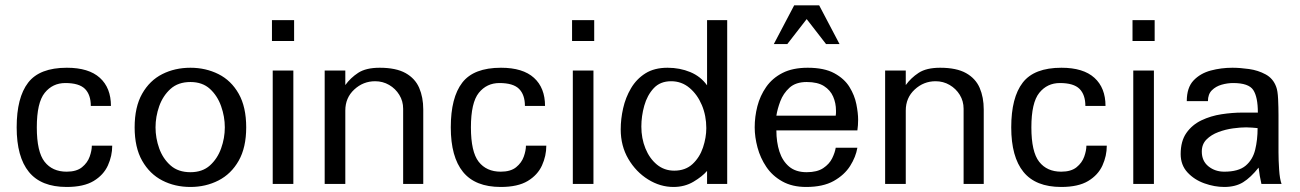

<svg xmlns="http://www.w3.org/2000/svg" viewBox="-20 -705 4984 736"><path d="M235.4 11.7Q137.7 11.7 90.8 -45.9Q43.9 -103.5 43.9 -216.8Q43.9 -331.1 87.9 -388.2Q131.8 -445.3 236.3 -445.3Q320.3 -445.3 362.8 -406.7Q405.3 -368.2 405.3 -298.8Q386.7 -298.8 367.2 -298.8Q347.7 -298.8 328.1 -298.8Q328.1 -341.8 305.7 -364.3Q283.2 -386.7 230.5 -386.7Q181.6 -386.7 151.4 -349.1Q121.1 -311.5 121.1 -216.8Q121.1 -123 150.9 -85Q180.7 -46.9 235.4 -46.9Q273.4 -46.9 294.4 -64Q315.4 -81.1 323.7 -104.5Q332 -127.9 332 -146.5Q351.6 -146.5 371.1 -146.5Q390.6 -146.5 410.2 -146.5Q410.2 -107.4 393.6 -70.8Q377 -34.2 338.9 -11.2Q300.8 11.7 235.4 11.7Z M841.8 -216.8Q841.8 -175.8 827.6 -136.2Q813.5 -96.7 784.7 -70.8Q755.9 -44.9 710 -44.9Q663.1 -44.9 633.8 -70.8Q604.5 -96.7 590.3 -136.2Q576.2 -175.8 576.2 -216.8Q576.2 -257.8 590.3 -297.9Q604.5 -337.9 633.8 -364.3Q663.1 -390.6 710 -390.6Q755.9 -390.6 784.7 -364.3Q813.5 -337.9 827.6 -297.9Q841.8 -257.8 841.8 -216.8ZM923.8 -216.8Q923.8 -294.9 895 -345.7Q866.2 -396.5 817.4 -420.9Q768.6 -445.3 710 -445.3Q650.4 -445.3 602.1 -420.9Q553.7 -396.5 524.9 -345.7Q496.1 -294.9 496.1 -216.8Q496.1 -139.6 524.9 -88.9Q553.7 -38.1 602.1 -13.2Q650.4 11.7 710 11.7Q768.6 11.7 817.4 -13.2Q866.2 -38.1 895 -88.9Q923.8 -139.6 923.8 -216.8Z M1104.5 0V-434.6H1025.4V0ZM1107.4 -547.9V-627.9H1022.5V-547.9Z M1602.5 0V-285.2Q1602.5 -332 1586.9 -368.2Q1571.3 -404.3 1534.7 -424.8Q1498 -445.3 1435.5 -445.3Q1382.8 -445.3 1353 -425.8Q1323.2 -406.2 1303.7 -378.9V-434.6H1224.6V0H1303.7V-281.2Q1303.7 -330.1 1337.9 -361.8Q1372.1 -393.6 1418 -393.6Q1447.3 -393.6 1471.7 -379.4Q1496.1 -365.2 1510.7 -341.3Q1525.4 -317.4 1525.4 -288.1V0Z M1899.4 11.7Q1801.8 11.7 1754.9 -45.9Q1708 -103.5 1708 -216.8Q1708 -331.1 1752 -388.2Q1795.9 -445.3 1900.4 -445.3Q1984.4 -445.3 2026.9 -406.7Q2069.3 -368.2 2069.3 -298.8Q2050.8 -298.8 2031.2 -298.8Q2011.7 -298.8 1992.2 -298.8Q1992.2 -341.8 1969.7 -364.3Q1947.3 -386.7 1894.5 -386.7Q1845.7 -386.7 1815.4 -349.1Q1785.2 -311.5 1785.2 -216.8Q1785.2 -123 1814.9 -85Q1844.7 -46.9 1899.4 -46.9Q1937.5 -46.9 1958.5 -64Q1979.5 -81.1 1987.8 -104.5Q1996.1 -127.9 1996.1 -146.5Q2015.6 -146.5 2035.2 -146.5Q2054.7 -146.5 2074.2 -146.5Q2074.2 -107.4 2057.6 -70.8Q2041 -34.2 2002.9 -11.2Q1964.8 11.7 1899.4 11.7Z M2254.9 0V-434.6H2175.8V0ZM2257.8 -547.9V-627.9H2172.9V-547.9Z M2687.5 -213.9Q2687.5 -177.7 2674.8 -139.6Q2662.1 -101.6 2634.8 -76.2Q2607.4 -50.8 2564.5 -50.8Q2526.4 -50.8 2498 -74.2Q2469.7 -97.7 2454.1 -136.2Q2438.5 -174.8 2438.5 -219.7Q2438.5 -259.8 2449.7 -299.8Q2460.9 -339.8 2485.8 -366.7Q2510.7 -393.6 2552.7 -393.6Q2592.8 -393.6 2623 -368.2Q2653.3 -342.8 2670.4 -302.2Q2687.5 -261.7 2687.5 -213.9ZM2767.6 0V-627.9H2690.4V-377.9Q2666 -412.1 2626 -428.7Q2585.9 -445.3 2539.1 -445.3Q2488.3 -445.3 2454.1 -423.8Q2419.9 -402.3 2398.9 -366.7Q2377.9 -331.1 2368.7 -290Q2359.4 -249 2359.4 -209Q2359.4 -145.5 2388.7 -95.7Q2418 -45.9 2464.4 -17.1Q2510.7 11.7 2561.5 11.7Q2604.5 11.7 2638.2 -8.3Q2671.9 -28.3 2690.4 -49.8V0Z M3183.6 -261.7H2956.1Q2960 -287.1 2971.2 -316.9Q2982.4 -346.7 3006.3 -368.7Q3030.3 -390.6 3072.3 -390.6Q3114.3 -390.6 3138.7 -375Q3163.1 -359.4 3173.8 -334.5Q3184.6 -309.6 3184.6 -281.2Q3184.6 -276.4 3184.6 -271.5Q3184.6 -266.6 3183.6 -261.7ZM3266.6 -138.7H3183.6Q3180.7 -120.1 3169.9 -98.1Q3159.2 -76.2 3135.7 -60.5Q3112.3 -44.9 3072.3 -44.9Q3030.3 -44.9 3004.9 -66.4Q2979.5 -87.9 2967.8 -124Q2956.1 -160.2 2956.1 -205.1H3266.6Q3269.5 -224.6 3269.5 -246.1Q3269.5 -271.5 3262.7 -305.7Q3255.9 -339.8 3236.3 -371.6Q3216.8 -403.3 3178.2 -424.3Q3139.6 -445.3 3076.2 -445.3Q3018.6 -445.3 2979.5 -425.3Q2940.4 -405.3 2917 -371.6Q2893.6 -337.9 2883.3 -297.9Q2873 -257.8 2873 -216.8Q2873 -179.7 2883.8 -139.6Q2894.5 -99.6 2917.5 -65.4Q2940.4 -31.2 2978.5 -9.8Q3016.6 11.7 3070.3 11.7Q3134.8 11.7 3175.8 -11.2Q3216.8 -34.2 3238.8 -68.8Q3260.7 -103.5 3266.6 -138.7ZM3146.5 -536.1 3072.3 -631.8 2998 -536.1H2946.3L3024.4 -684.6H3120.1L3198.2 -536.1Z M3751 0V-285.2Q3751 -332 3735.4 -368.2Q3719.7 -404.3 3683.1 -424.8Q3646.5 -445.3 3584 -445.3Q3531.2 -445.3 3501.5 -425.8Q3471.7 -406.2 3452.1 -378.9V-434.6H3373V0H3452.1V-281.2Q3452.1 -330.1 3486.3 -361.8Q3520.5 -393.6 3566.4 -393.6Q3595.7 -393.6 3620.1 -379.4Q3644.5 -365.2 3659.2 -341.3Q3673.8 -317.4 3673.8 -288.1V0Z M4047.9 11.7Q3950.2 11.7 3903.3 -45.9Q3856.4 -103.5 3856.4 -216.8Q3856.4 -331.1 3900.4 -388.2Q3944.3 -445.3 4048.8 -445.3Q4132.8 -445.3 4175.3 -406.7Q4217.8 -368.2 4217.8 -298.8Q4199.2 -298.8 4179.7 -298.8Q4160.2 -298.8 4140.6 -298.8Q4140.6 -341.8 4118.2 -364.3Q4095.7 -386.7 4043 -386.7Q3994.1 -386.7 3963.9 -349.1Q3933.6 -311.5 3933.6 -216.8Q3933.6 -123 3963.4 -85Q3993.2 -46.9 4047.9 -46.9Q4085.9 -46.9 4106.9 -64Q4127.9 -81.1 4136.2 -104.5Q4144.5 -127.9 4144.5 -146.5Q4164.1 -146.5 4183.6 -146.5Q4203.1 -146.5 4222.7 -146.5Q4222.7 -107.4 4206.1 -70.8Q4189.5 -34.2 4151.4 -11.2Q4113.3 11.7 4047.9 11.7Z M4403.3 0V-434.6H4324.2V0ZM4406.2 -547.9V-627.9H4321.3V-547.9Z M4800.8 -213.9Q4800.8 -168.9 4791.5 -130.9Q4782.2 -92.8 4754.9 -69.8Q4727.5 -46.9 4672.9 -46.9Q4637.7 -46.9 4612.3 -67.4Q4586.9 -87.9 4586.9 -124Q4586.9 -152.3 4605 -170.4Q4623 -188.5 4650.4 -198.7Q4677.7 -209 4706.5 -212.9Q4735.4 -216.8 4756.8 -216.8Q4765.6 -216.8 4779.8 -215.8Q4793.9 -214.8 4800.8 -213.9ZM4892.6 0Q4885.7 -18.6 4883.3 -55.2Q4880.9 -91.8 4880.9 -122.1V-264.6Q4880.9 -293 4879.4 -325.2Q4877.9 -357.4 4872.1 -372.1Q4860.4 -404.3 4831.5 -419.9Q4802.7 -435.5 4768.1 -440.4Q4733.4 -445.3 4704.1 -445.3Q4661.1 -445.3 4621.1 -434.6Q4581.1 -423.8 4555.2 -396.5Q4529.3 -369.1 4529.3 -317.4H4610.4Q4610.4 -343.8 4625.5 -358.9Q4640.6 -374 4663.1 -380.4Q4685.5 -386.7 4707 -386.7Q4766.6 -386.7 4784.2 -359.9Q4801.8 -333 4801.8 -273.4H4742.2Q4704.1 -273.4 4662.6 -267.1Q4621.1 -260.7 4585.4 -243.7Q4549.8 -226.6 4527.8 -195.3Q4505.9 -164.1 4505.9 -114.3Q4505.9 -72.3 4532.2 -43.9Q4558.6 -15.6 4597.2 -2Q4635.7 11.7 4672.9 11.7Q4715.8 11.7 4745.1 -6.3Q4774.4 -24.4 4804.7 -62.5Q4806.6 -45.9 4809.1 -31.2Q4811.5 -16.6 4815.4 0Z"/></svg>

Font: Namkio Khamti
Style: Regular
Weight: 400
Designer: Debbi Hosken
Foundry: SIL International
Version: Version 3.917